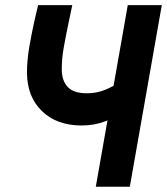

<svg xmlns="http://www.w3.org/2000/svg" viewBox="-20 -713 638 733"><path d="M291.5 -233.9Q196.8 -233.9 139.9 -289.1Q83 -344.2 83 -437Q83 -482.4 92 -534.9Q101.1 -587.4 111.8 -634.8L125.5 -693.4H255.9L242.2 -627.9Q231.9 -579.1 223.9 -534.9Q215.8 -490.7 215.8 -449.7Q215.8 -404.8 238.5 -380.9Q261.2 -356.9 311.5 -356.9Q338.4 -356.9 361.6 -363.5Q384.8 -370.1 410.9 -384Q437 -397.9 472.7 -420.4L460.4 -293.5Q424.3 -266.6 382.6 -250.2Q340.8 -233.9 291.5 -233.9ZM345.7 0 467.8 -693.4H597.7L475.6 0Z"/></svg>

Font: Cascadia Code PL
Style: Italic
Weight: 400
Italic angle: -10°
Monospace: yes
Designer: Aaron Bell
Foundry: Saja Typeworks
Version: Version 2404.023